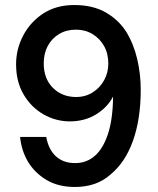

<svg xmlns="http://www.w3.org/2000/svg" viewBox="-20 -732 627 764"><path d="M278 12Q212 12 165 -16Q118 -44 91 -89Q65 -134 60 -187H164Q173 -137 202.5 -110Q232 -83 279 -83Q324 -83 357 -111.5Q390 -140 409.5 -198.5Q429 -257 430 -348Q408 -305 362.5 -277Q317 -249 258 -249Q202 -249 153 -277Q104 -305 74 -356Q44 -407 44 -476Q44 -537 72.5 -591Q101 -645 153 -679Q205 -712 275 -712Q349 -712 400 -683Q451 -654 482 -606Q512 -557 526 -497Q540 -437 540 -375Q540 -258 509 -171.5Q478 -85 419 -37Q391 -12 355.5 0Q320 12 278 12ZM283 -346Q320 -346 349 -364.5Q378 -383 394.5 -413Q411 -443 411 -479Q411 -519 394 -549Q377 -579 348 -596.5Q319 -614 282 -614Q244 -614 215 -596.5Q186 -579 170 -549Q154 -519 154 -480Q154 -419 190.5 -382.5Q227 -346 283 -346Z"/></svg>

Font: Rethink Sans SemiBold
Style: Regular
Weight: 600
Designer: The Rethink Sans project authors (Hans Thiessen). DM Sans designed by Colophon Foundry.
Foundry: Rethink Communications LLC
Version: Version 1.001